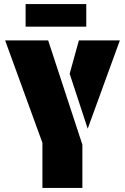

<svg xmlns="http://www.w3.org/2000/svg" viewBox="-20 -917 610 937"><path d="M382 -211V0H187V-220L5 -720H215ZM408 -289 320 -557 365 -720H565ZM105 -897H401V-787H105Z"/></svg>

Font: Protest Guerrilla
Style: Regular
Weight: 400
Designer: Octavio Pardo
Foundry: Ashler Design
Version: Version 2.005; ttfautohint (v1.8.4.7-5d5b)